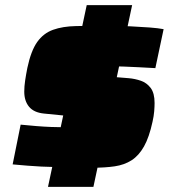

<svg xmlns="http://www.w3.org/2000/svg" viewBox="-20 -716 655 744"><path d="M338 -66Q263 -67 216.5 -68Q170 -69 140.5 -70.5Q111 -72 86.5 -74Q62 -76 29 -79L60 -233Q90 -230 120.5 -227.5Q151 -225 178 -224Q205 -223 222 -223Q265 -223 290 -223.5Q315 -224 327 -226Q339 -228 343 -232Q346 -234 346.5 -238Q347 -242 347 -246Q347 -254 336 -256.5Q325 -259 291 -262L150 -276Q111 -280 92.5 -302.5Q74 -325 74 -361Q74 -381 77.5 -404.5Q81 -428 86 -453Q100 -519 124 -553Q148 -587 185.5 -600.5Q223 -614 275 -615Q327 -616 396 -616Q444 -616 485.5 -614Q527 -612 560 -609.5Q593 -607 614 -603L582 -452Q549 -454 517 -455.5Q485 -457 461 -458Q437 -459 425 -459Q387 -459 363.5 -458.5Q340 -458 328 -457Q316 -456 311 -453Q307 -450 306.5 -446.5Q306 -443 306 -438Q306 -432 315 -428.5Q324 -425 356 -423L479 -413Q503 -411 526 -403Q549 -395 564 -375Q579 -355 579 -317Q579 -303 577.5 -284.5Q576 -266 571 -244Q558 -184 538 -148.5Q518 -113 490 -95Q462 -77 424.5 -71.5Q387 -66 338 -66ZM166 8 316 -696H492L342 8Z"/></svg>

Font: Saira Expanded Black
Style: Italic
Weight: 900
Width: 7
Italic angle: -12°
Designer: Hector Gatti with collaboration of the Omnibus-Type team
Foundry: Omnibus-Type
Version: Version 1.101